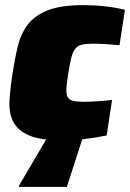

<svg xmlns="http://www.w3.org/2000/svg" viewBox="-20 -538 506 747"><path d="M14 0ZM395 -11Q352 -2 308.5 3Q265 8 223 8Q138 8 93.5 -11Q49 -30 31.5 -64.5Q14 -99 17 -147.5Q20 -196 29 -254Q38 -312 50 -360.5Q62 -409 89.5 -444Q117 -479 167.5 -498.5Q218 -518 304 -518Q391 -518 466 -500L445 -362Q427 -364 397.5 -366Q368 -368 341 -368Q314 -368 298 -364Q282 -360 272.5 -348Q263 -336 257.5 -314Q252 -292 246 -255Q240 -218 238.5 -196Q237 -174 242.5 -162Q248 -150 263 -146Q278 -142 306 -142Q329 -142 359.5 -144Q390 -146 416 -149ZM63 0ZM53 189 54 184 167 -8H304L240 189Z"/></svg>

Font: Azeri Sans Black
Style: Italic
Weight: 900
Designer: Hector Gatti & Omnibus-Type (original fonts) / Cristiano Sobral (main changes and remastering)
Foundry: Omnibus-Type
Version: Version 0.07;August 21, 2020;FontCreator 13.0.0.2681 64-bit;